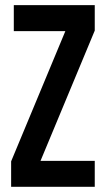

<svg xmlns="http://www.w3.org/2000/svg" viewBox="-20 -720 410 740"><path d="M33.2 -700.2H345.2V-602.1L136.2 -100.1H345.2V0H22.9V-98.1L231.9 -600.1H33.2Z"/></svg>

Font: Bebas Neue Bold
Style: Regular
Weight: 700
Designer: Ryoichi Tsunekawa
Foundry: Ryoichi Tsunekawa
Version: Version 1.300